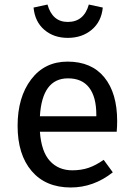

<svg xmlns="http://www.w3.org/2000/svg" viewBox="-20 -809 584 841"><path d="M276.9 -643.1Q215.3 -643.1 174.1 -678.5Q132.8 -713.9 127 -775.9L188 -789.1Q209.5 -712.9 276.9 -712.9Q347.7 -712.9 369.1 -789.1L430.2 -775.9Q424.3 -714.4 381.8 -678.7Q339.4 -643.1 276.9 -643.1ZM493.2 -278.8Q493.2 -256.3 491.2 -231.9H154.8Q161.1 -144.5 198.7 -103.8Q236.3 -63 296.9 -63Q335.4 -63 367.4 -73.7Q399.4 -84.5 434.1 -108.9L474.1 -54.2Q390.1 12.2 290 12.2Q180.2 12.2 118.7 -59.8Q57.1 -131.8 57.1 -257.8Q57.1 -382.8 116.2 -460.9Q175.3 -539.1 275.9 -539.1Q380.9 -539.1 437 -470.2Q493.2 -401.4 493.2 -278.8ZM401.9 -299.8V-306.2Q401.9 -384.3 370.6 -425Q339.4 -465.8 277.8 -465.8Q164.6 -465.8 154.8 -299.8Z"/></svg>

Font: FiraGO
Style: Regular
Weight: 400
Designer: bBox Type
Foundry: bBox Type GmbH
Version: Version 1.001;PS 001.001;hotconv 1.0.88;makeotf.lib2.5.64775